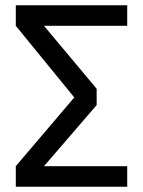

<svg xmlns="http://www.w3.org/2000/svg" viewBox="-20 -709 543 729"><path d="M463 0V-78H147L347 -310V-372L147 -611H463V-689H40V-611L262 -339L40 -78V0Z"/></svg>

Font: FiraGO Unicode
Style: Regular
Weight: 400
Designer: bBox Type
Foundry: bBox Type GmbH
Version: Version 1.001;PS 001.001;hotconv 1.0.88;makeotf.lib2.5.64775